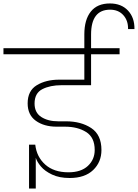

<svg xmlns="http://www.w3.org/2000/svg" viewBox="-65 -1019 798 1111"><path d="M571 -999Q637 -999 675.5 -958Q714 -917 713 -851H676Q677 -900 648.5 -931.5Q620 -963 572 -963Q462 -963 462 -819V-740H627V-705H462V-526H291Q225 -526 180 -503Q135 -480 135 -420Q135 -367 174 -342Q213 -317 272 -317H317Q404 -317 463 -278Q522 -239 522 -151Q522 -81 474 -35Q426 11 338 11Q278 11 236 -9Q194 -29 171.5 -56Q149 -83 142 -106V72H103V-182H139Q147 -111 197 -66.5Q247 -22 331 -22Q404 -22 443.5 -59Q483 -96 483 -151Q483 -224 433.5 -255Q384 -286 311 -286H263Q190 -286 142.5 -320Q95 -354 95 -421Q95 -494 148 -526Q201 -558 277 -558H423V-705H-45V-740H423V-820Q423 -905 460.5 -952Q498 -999 571 -999Z"/></svg>

Font: Fz Poppins ExtLt
Style: Regular
Weight: 200
Designer: Ninad Kale (Devanagari), Jonny Pinhorn (Latin)
Foundry: Indian Type Foundry
Version: Vit hóa bi Vntype.Com & FontZin.Com